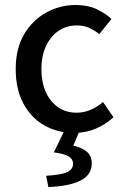

<svg xmlns="http://www.w3.org/2000/svg" viewBox="-20 -521 499 770"><path d="M277 12Q211 12 158 -18Q105 -48 74 -105.5Q43 -163 43 -244Q43 -326 76.5 -383Q110 -440 165 -470.5Q220 -501 284 -501Q331 -501 366 -485Q401 -469 427 -445L378 -384Q360 -399 338.5 -409Q317 -419 288 -419Q247 -419 215 -397.5Q183 -376 164.5 -336Q146 -296 146 -244Q146 -192 163.5 -152.5Q181 -113 213 -91Q245 -69 287 -69Q317 -69 344.5 -81Q372 -93 393 -112L435 -51Q404 -22 364 -5Q324 12 277 12ZM174 229 165 184Q227 180 250 169Q273 158 273 136Q273 117 256 106.5Q239 96 196 90L241 -3H302L274 63Q309 71 328.5 87.5Q348 104 348 135Q348 180 303 203Q258 226 174 229Z"/></svg>

Font: Mada Medium
Style: Regular
Weight: 500
Designer: Khaled Hosny
Version: Version 1.5